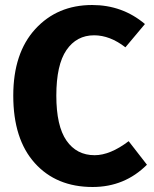

<svg xmlns="http://www.w3.org/2000/svg" viewBox="-20 -730 615 767"><path d="M348 -710Q469 -710 559 -634L481 -541Q419 -589 356 -589Q286 -589 245.5 -530Q205 -471 205 -348Q205 -227 245.5 -168.5Q286 -110 358 -110Q420 -110 494 -166L567 -72Q478 17 350 17Q205 17 119 -78.5Q33 -174 33 -348Q33 -518 121 -614Q209 -710 348 -710Z"/></svg>

Font: FiraGO
Style: Bold
Weight: 700
Designer: bBox Type
Foundry: bBox Type GmbH
Version: Version 1.001;PS 001.001;hotconv 1.0.88;makeotf.lib2.5.64775